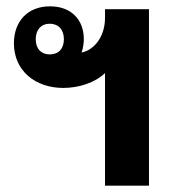

<svg xmlns="http://www.w3.org/2000/svg" viewBox="-20 -587 560 607"><path d="M312 0H451V-558H312V-531C312 -468 275 -428 238 -421C243 -436 245 -451 245 -463C245 -525 205 -567 138 -567C68 -567 24 -520 24 -450C24 -363 92 -309 180 -309C230 -309 281 -326 312 -356ZM137 -415C110 -415 93 -433 93 -463C93 -493 110 -512 137 -512C165 -512 182 -493 182 -463C182 -433 165 -415 137 -415Z"/></svg>

Font: Noto Sans Thai Looped SemiCondensed
Style: Bold
Weight: 700
Width: 4
Designer: Sasikarn Vongin, Ben Mitchell
Foundry: The Fontpad Ltd
Version: Version 1.001